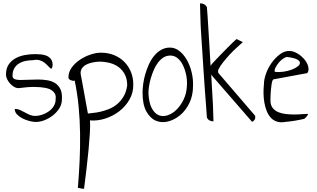

<svg xmlns="http://www.w3.org/2000/svg" viewBox="-20 -745 1937 1174"><path d="M70.3 -79.1Q87.9 -79.1 103 -72.3Q118.2 -65.4 132.8 -57.1Q147.5 -48.8 162.6 -42.5Q177.7 -36.1 195.3 -36.1Q215.8 -36.1 237.8 -43.5Q259.8 -50.8 278.3 -64Q296.9 -77.1 308.6 -96.2Q320.3 -115.2 320.3 -137.7Q321.3 -144.5 320.8 -154.3Q320.3 -164.1 314.5 -174.3Q308.6 -184.6 294.9 -193.8Q281.2 -203.1 255.4 -208Q229.5 -212.9 190.4 -213.4Q151.4 -213.9 93.8 -206.1Q79.1 -206.1 65.4 -214.4Q51.8 -222.7 41 -234.9Q30.3 -247.1 23.4 -261.2Q16.6 -275.4 16.6 -288.1Q16.6 -326.2 32.7 -350.1Q48.8 -374 74.2 -388.2Q99.6 -402.3 130.9 -408.2Q162.1 -414.1 194.3 -414.1Q209 -414.1 228 -412.6Q247.1 -411.1 263.2 -404.8Q279.3 -398.4 290.5 -384.8Q301.8 -371.1 301.8 -346.7Q299.8 -330.1 296.4 -326.7Q293 -323.2 286.6 -328.6Q280.3 -334 271.5 -343.8Q262.7 -353.5 250.5 -362.8Q238.3 -372.1 221.2 -377Q204.1 -381.8 182.6 -377Q160.2 -377 137.7 -372.6Q115.2 -368.2 97.2 -357.4Q79.1 -346.7 67.9 -328.1Q56.6 -309.6 56.6 -281.2Q56.6 -266.6 69.8 -261.2Q83 -255.9 105 -255.9Q127 -255.9 154.8 -257.3Q182.6 -258.8 211.9 -258.8Q241.2 -258.8 268.6 -254.4Q295.9 -250 316.9 -236.8Q337.9 -223.6 349.6 -199.2Q361.3 -174.8 358.4 -135.7Q358.4 -107.4 342.3 -82Q326.2 -56.6 301.3 -37.6Q276.4 -18.6 246.1 -7.8Q215.8 2.9 187.5 0Q175.8 -1 155.8 -6.3Q135.7 -11.7 116.7 -21.5Q97.7 -31.2 84 -45.4Q70.3 -59.6 70.3 -79.1Z M436.5 -252.9Q432.6 -250 425.8 -251Q418.9 -252 413.1 -254.4Q407.2 -256.8 402.8 -261.2Q398.4 -265.6 398.4 -271.5Q398.4 -304.7 418.9 -332.5Q439.5 -360.4 469.7 -380.4Q500 -400.4 534.2 -411.6Q568.4 -422.9 596.7 -422.9Q641.6 -422.9 678.2 -407.7Q714.8 -392.6 740.7 -366.2Q766.6 -339.8 780.8 -304.7Q794.9 -269.5 794.9 -229.5Q795.9 -178.7 772 -136.7Q748 -94.7 709.5 -64.9Q670.9 -35.2 623.5 -20Q576.2 -4.9 530.3 -8.8Q532.2 26.4 529.3 71.8Q526.4 117.2 521.5 170.9Q516.6 224.6 509.3 284.7Q502 344.7 494.1 408.2Q494.1 409.2 488.3 409.2Q482.4 409.2 476.1 407.7Q469.7 406.2 463.4 404.8Q457 403.3 456.1 404.3Q462.9 323.2 466.8 240.2Q470.7 157.2 469.7 73.7Q468.8 -9.8 460.9 -91.8Q453.1 -173.8 436.5 -252.9ZM585 -368.2Q566.4 -367.2 544.9 -362.8Q523.4 -358.4 506.8 -349.6Q490.2 -340.8 480.5 -326.2Q470.7 -311.5 473.6 -290Q475.6 -280.3 479 -261.7Q482.4 -243.2 486.8 -219.7Q491.2 -196.3 495.6 -170.9Q500 -145.5 504.4 -122.1Q508.8 -98.6 512.2 -79.6Q515.6 -60.5 517.6 -50.8Q529.3 -52.7 550.8 -54.7Q572.3 -56.6 596.7 -62.5Q621.1 -68.4 647 -78.6Q672.9 -88.9 695.3 -107.4Q717.8 -126 734.9 -153.8Q752 -181.6 757.8 -222.7Q757.8 -260.7 744.1 -288.1Q730.5 -315.4 707 -333.5Q683.6 -351.6 651.9 -359.9Q620.1 -368.2 585 -368.2Z M851.6 -178.7Q851.6 -201.2 855.5 -231Q859.4 -260.7 868.2 -291Q877 -321.3 890.1 -350.6Q903.3 -379.9 921.9 -402.8Q940.4 -425.8 964.8 -439.9Q989.3 -454.1 1019.5 -454.1Q1050.8 -454.1 1077.6 -432.6Q1104.5 -411.1 1123.5 -377Q1142.6 -342.8 1152.3 -300.8Q1162.1 -258.8 1160.2 -218.8Q1160.2 -160.2 1137.7 -114.3Q1115.2 -68.4 1080.6 -40Q1045.9 -11.7 1006.3 -2Q966.8 7.8 932.1 -7.3Q897.5 -22.5 874.5 -64.5Q851.6 -106.4 851.6 -178.7ZM887.7 -174.8Q890.6 -115.2 908.2 -83Q925.8 -50.8 950.7 -40.5Q975.6 -30.3 1004.9 -40Q1034.2 -49.8 1059.6 -74.7Q1085 -99.6 1103 -137.2Q1121.1 -174.8 1123 -221.7Q1125 -256.8 1117.7 -290Q1110.4 -323.2 1097.2 -349.1Q1084 -375 1064.9 -390.1Q1045.9 -405.3 1021.5 -405.3Q998 -405.3 979.5 -393.6Q960.9 -381.8 945.8 -361.8Q930.7 -341.8 919.9 -316.4Q909.2 -291 901.9 -265.6Q894.5 -240.2 891.1 -216.3Q887.7 -192.4 887.7 -174.8Z M1245.1 -26.4Q1244.1 -46.9 1240.7 -89.4Q1237.3 -131.8 1233.4 -185.1Q1229.5 -238.3 1225.6 -297.9Q1221.7 -357.4 1218.3 -410.6Q1214.8 -463.9 1211.9 -506.3Q1209 -548.8 1208 -569.3Q1207 -578.1 1206.5 -600.1Q1206.1 -622.1 1205.1 -647Q1204.1 -671.9 1203.6 -693.8Q1203.1 -715.8 1203.1 -724.6Q1216.8 -724.6 1227.5 -719.2Q1238.3 -713.9 1245.1 -701.2Q1247.1 -680.7 1249.5 -643.1Q1252 -605.5 1254.9 -556.6Q1257.8 -507.8 1261.2 -452.1Q1264.6 -396.5 1267.6 -341.8Q1270.5 -346.7 1273.4 -350.6Q1276.4 -354.5 1277.3 -355.5Q1288.1 -367.2 1302.7 -382.8Q1317.4 -398.4 1333.5 -415Q1349.6 -431.6 1365.7 -447.8Q1381.8 -463.9 1395 -477.1Q1408.2 -490.2 1417 -498Q1425.8 -505.9 1427.7 -505.9L1464.8 -487.3Q1448.2 -472.7 1426.8 -453.1Q1405.3 -433.6 1384.8 -411.6Q1364.3 -389.6 1345.2 -365.7Q1326.2 -341.8 1314.5 -318.4Q1314.5 -317.4 1314 -314Q1313.5 -310.5 1313.5 -308.6Q1313.5 -307.6 1314 -304.2Q1314.5 -300.8 1314.5 -299.8L1540 -37.1Q1540 -36.1 1540.5 -33.2Q1541 -30.3 1541 -28.3Q1541 -9.8 1521.5 0L1277.3 -281.2Q1276.4 -282.2 1274.9 -284.7Q1273.4 -287.1 1271.5 -290L1282.2 -100.6Q1282.2 -95.7 1282.7 -82Q1283.2 -68.4 1283.7 -52.2Q1284.2 -36.1 1284.7 -22Q1285.2 -7.8 1285.2 -2.9Q1272.5 -2.9 1261.7 -8.3Q1251 -13.7 1245.1 -26.4Z M1593.8 -229.5Q1593.8 -258.8 1606.4 -294.4Q1619.1 -330.1 1641.1 -360.8Q1663.1 -391.6 1690.9 -412.6Q1718.8 -433.6 1749 -433.6Q1765.6 -433.6 1781.7 -426.8Q1797.9 -419.9 1813 -408.7Q1828.1 -397.5 1840.3 -383.3Q1852.5 -369.1 1859.4 -353.5Q1866.2 -337.9 1866.7 -323.2Q1867.2 -308.6 1858.4 -297.9L1652.3 -259.8Q1648.4 -258.8 1645.5 -250.5Q1642.6 -242.2 1640.6 -229.5Q1638.7 -216.8 1637.2 -201.7Q1635.7 -186.5 1634.8 -172.4Q1633.8 -158.2 1633.8 -147Q1633.8 -135.7 1633.8 -129.9Q1633.8 -102.5 1647 -85.4Q1660.2 -68.4 1680.7 -59.6Q1701.2 -50.8 1727.1 -47.9Q1752.9 -44.9 1778.3 -44.9Q1803.7 -44.9 1826.2 -46.9Q1848.6 -48.8 1863.3 -48.8Q1863.3 -44.9 1860.4 -40Q1857.4 -35.2 1853.5 -30.8Q1849.6 -26.4 1845.7 -22.9Q1841.8 -19.5 1840.8 -18.6Q1833 -16.6 1816.9 -13.2Q1800.8 -9.8 1782.7 -6.8Q1764.6 -3.9 1749 -2Q1733.4 0 1727.5 0Q1697.3 5.9 1674.8 -1Q1652.3 -7.8 1636.7 -24.4Q1621.1 -41 1611.3 -64.9Q1601.6 -88.9 1596.7 -116.2Q1591.8 -143.6 1591.3 -172.9Q1590.8 -202.1 1593.8 -229.5ZM1735.4 -396.5Q1726.6 -396.5 1712.4 -387.2Q1698.2 -377.9 1686 -363.8Q1673.8 -349.6 1665.5 -333.5Q1657.2 -317.4 1660.2 -305.7Q1685.5 -302.7 1712.9 -306.6Q1740.2 -310.5 1762.7 -318.8Q1785.2 -327.1 1799.8 -338.4Q1814.5 -349.6 1814 -361.3Q1813.5 -373 1795.4 -382.3Q1777.3 -391.6 1735.4 -396.5Z"/></svg>

Font: Annie Use Your Telescope
Style: Regular
Weight: 400
Version: Version 1.003 2001